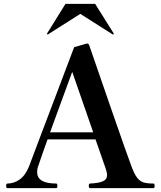

<svg xmlns="http://www.w3.org/2000/svg" viewBox="-20 -977 837 997"><path d="M783 -12Q783 0 777 0H448Q444 0 442.5 -3Q441 -6 441 -12Q441 -24 448 -24Q492 -26 514 -35.5Q536 -45 536 -68Q536 -82 526 -110Q526 -109 497 -193Q490 -211 476 -253H227Q200 -179 179 -116Q173 -102 173 -83Q173 -24 272 -24Q278 -24 278 -12Q278 0 272 0H19Q15 0 13.5 -3Q12 -6 12 -12Q12 -24 19 -24Q52 -24 81.5 -44.5Q111 -65 130 -111L182 -249Q227 -366 279.5 -506Q332 -646 365 -732L431 -751Q441 -751 444 -740Q475 -649 559.5 -405.5Q644 -162 662 -115Q677 -74 691.5 -55Q706 -36 724.5 -30Q743 -24 777 -24Q783 -24 783 -12ZM464 -290 355 -604 240 -290ZM224 -801 225 -804 320 -957H474L570 -804L571 -801Q571 -798 567 -798L564 -799L397 -905L230 -799Q229 -798 227 -798Q224 -798 224 -801Z"/></svg>

Font: Shippori Mincho
Style: Bold
Weight: 700
Designer: FONTDASU
Foundry: FONTDASU / Google Inc. / but / Adobe
Version: Version 3.110; ttfautohint (v1.8.3)